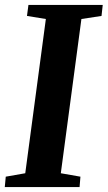

<svg xmlns="http://www.w3.org/2000/svg" viewBox="-26 -763 440 783"><path d="M-6.5 0 -2.5 -42.5 77 -56.5 161 -685.5 84 -698 90 -743H393L388 -698L306 -685.5L222 -56.5L302 -42.5L298.5 0Z"/></svg>

Font: Merriweather 36pt
Style: Bold Italic
Weight: 700
Italic angle: -7.8°
Version: Version 2.101